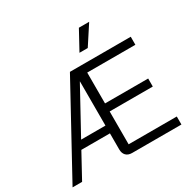

<svg xmlns="http://www.w3.org/2000/svg" viewBox="-199 -1129 1323 1326"><g transform="rotate(-30 463.0 -466.5)"><path d="M391 -700H876V-636H492V-390H836V-326H492V-64H876V0H483Q452 0 435 -17.5Q418 -35 418 -66V-194H190L84 0H8ZM418 -256V-608H417L224 -256ZM597 -933H679L580 -781H514Z"/></g></svg>

Font: Stavian Regular
Style: Regular
Weight: 400
Version: Version 1.000; ttfautohint (v1.6)